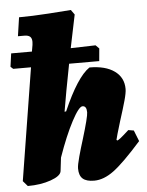

<svg xmlns="http://www.w3.org/2000/svg" viewBox="-53 -786 643 838"><g transform="rotate(-5 268.0 -366.5)"><path d="M536 -146Q457 -57 412.5 -24Q368 9 326 9Q292 9 276 -5Q260 -19 260 -50Q260 -65 270 -101.5Q280 -138 292 -176Q321 -271 321 -291Q321 -319 303 -319Q287 -319 255 -258.5Q223 -198 190 -104L183 -45Q180 -24 136 -8.5Q92 7 35 7L15 -16L94 -508H16L5 -518L13 -576H104L109 -605Q110 -610 110 -618Q110 -634 102 -641Q94 -648 77 -648H49L61 -730Q117 -730 191.5 -735Q266 -740 289 -742L304 -721L274 -576L383 -579L398 -564L393 -509H261Q236 -381 223 -302L230 -303Q293 -448 348 -485Q418 -485 457.5 -456.5Q497 -428 497 -378Q497 -361 487.5 -327Q478 -293 461 -240Q440 -171 438 -160L441 -157Q445 -157 457 -166.5Q469 -176 493 -198L517 -194Z"/></g></svg>

Font: Alegreya Black
Style: Italic
Weight: 900
Italic angle: -7°
Designer: Juan Pablo del Peral
Foundry: Huerta Tipografica
Version: Version 2.007; ttfautohint (v1.6)